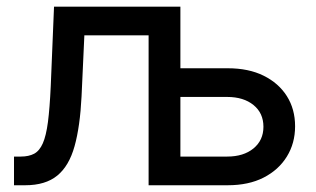

<svg xmlns="http://www.w3.org/2000/svg" viewBox="-20 -549 935 569"><path d="M21.5 0V-85H41.5Q65.4 -85 81.3 -93.5Q97.2 -102.1 106.9 -124.3Q116.7 -146.5 122.1 -187.5Q127.4 -228.5 130.4 -293.9L140.1 -529.3H514.6V0H420.4V-444.3H230L221.7 -263.7Q217.3 -173.8 200.9 -115.5Q184.6 -57.1 149.7 -28.6Q114.7 0 54.7 0ZM496.6 -346.7H654.8Q716.8 -346.7 761.2 -324.7Q805.7 -302.7 830.1 -264.2Q854.5 -225.6 854.5 -174.8Q854.5 -124.5 830.1 -85Q805.7 -45.4 761.2 -22.7Q716.8 0 654.8 0H420.4V-529.3H514.6V-85H653.3Q701.7 -85 731.2 -109.1Q760.7 -133.3 760.7 -173.3Q760.7 -213.9 731.2 -237.8Q701.7 -261.7 653.3 -261.7H496.6Z"/></svg>

Font: Inter Cardless Tabular
Style: Regular
Weight: 400
Designer: Rasmus Andersson
Foundry: rsms
Version: Version 4.000;git-4fc901f